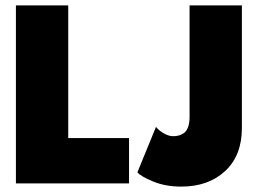

<svg xmlns="http://www.w3.org/2000/svg" viewBox="-20 -680 977 712"><path d="M39 -660H233V-168H458.5V0H39ZM877 -205Q877 -103.5 815 -45.8Q753 12 652 12Q593.5 12 547.2 -7.2Q501 -26.5 489.5 -41L558.5 -209.5Q568.5 -196.5 587 -185.8Q605.5 -175 621.5 -175Q632.5 -175 641.2 -177Q650 -179 660.5 -185.5Q671 -192 677 -207.5Q683 -223 683 -246.5V-660H877Z"/></svg>

Font: League Spartan Black
Style: Regular
Weight: 900
Foundry: The League of Moveable Type
Version: Version 2.002